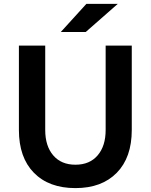

<svg xmlns="http://www.w3.org/2000/svg" viewBox="-20 -949 773 985"><path d="M656 -715V-282Q656 -141 579 -62.5Q502 16 367 16Q231 16 154 -62.5Q77 -141 77 -282V-715H212V-282Q212 -200 253 -152Q294 -104 367 -104Q440 -104 481 -152Q522 -200 522 -282V-715ZM584 -929 420 -785H292L423 -929Z"/></svg>

Font: Wix Madefor Text
Style: Bold
Weight: 700
Designer: Dalton Maag Ltd
Foundry: Dalton Maag Ltd
Version: Version 3.100